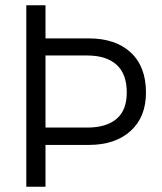

<svg xmlns="http://www.w3.org/2000/svg" viewBox="-20 -710 617 730"><path d="M535 -358Q535 -265 476.5 -212Q418 -159 318 -159H153V0H80V-690H153V-564H318Q419 -564 477 -510.5Q535 -457 535 -358ZM462 -358Q462 -429 423 -464Q384 -499 312 -499H153V-225H312Q384 -225 423 -258Q462 -291 462 -358Z"/></svg>

Font: D-DIN
Style: Regular
Weight: 400
Designer: Charles Nix
Foundry: Datto Inc.
Version: Version 1.00